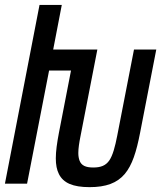

<svg xmlns="http://www.w3.org/2000/svg" viewBox="-44 -749 666 783"><path d="M321.3 14.2C388.2 14.2 433.1 -2.4 464.4 -39.1C495.1 -75.2 512.2 -129.9 527.3 -207.5L593.3 -546.9H502.4L434.1 -195.8C425.3 -150.9 416 -115.2 401.4 -94.2C387.2 -74.2 367.7 -65.9 336.4 -65.9C305.7 -65.9 288.1 -73.7 280.3 -94.2C277.3 -102.5 275.4 -112.8 275.4 -125C275.4 -143.6 278.8 -166.5 284.7 -195.8L353 -546.9H172.9L208 -729H117.2L-23.9 0H66.4L156.2 -461.4H245.6L196.3 -207.5C188.5 -166.5 183.6 -132.3 183.6 -103.5C183.6 -77.6 187.5 -56.2 196.3 -39.1C214.4 -2.9 252.9 14.2 321.3 14.2Z"/></svg>

Font: Hack
Style: Oblique
Weight: 400
Italic angle: -12°
Monospace: yes
Designer: Christopher Simpkins
Foundry: Christopher Simpkins
Version: Version 2.010